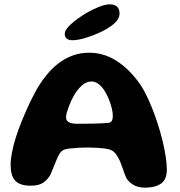

<svg xmlns="http://www.w3.org/2000/svg" viewBox="-20 -845 828 885"><path d="M649 20Q621.5 20 600.2 10Q579 0 562.5 -23.5Q558 -34 553.2 -46.8Q548.5 -59.5 544 -73Q539.5 -86.5 534 -99.8Q528.5 -113 521 -124.5Q512.5 -139.5 501.8 -147.5Q491 -155.5 473.5 -158.5Q466 -160.5 451.5 -161.8Q437 -163 419.8 -164Q402.5 -165 386.5 -165Q363 -165 338.2 -163.5Q313.5 -162 295.5 -160Q278.5 -157.5 269 -151.5Q259.5 -145.5 252.5 -133Q246 -121.5 239.5 -105.5Q233 -89.5 226 -72.5Q219 -55.5 212 -39Q198.5 -16 178.5 -2.5Q158.5 11 121 11Q90.5 11 69.8 1.8Q49 -7.5 39 -28.8Q29 -50 29 -86Q29 -112 35.5 -144.2Q42 -176.5 53.2 -212Q64.5 -247.5 78.5 -282.2Q92.5 -317 107 -349Q121.5 -381 134.8 -406.2Q148 -431.5 157.5 -447Q174.5 -475 197 -502.2Q219.5 -529.5 248.2 -552Q277 -574.5 312.5 -588.2Q348 -602 390.5 -602Q455.5 -602 511 -568.2Q566.5 -534.5 611.5 -476Q629 -454.5 646 -423Q663 -391.5 678.2 -353.8Q693.5 -316 706.5 -276Q719.5 -236 729 -197Q738.5 -158 743.8 -123.5Q749 -89 749 -63Q749 -17 721.8 1.5Q694.5 20 649 20ZM483 -279Q493 -282.5 496.5 -289.8Q500 -297 500 -312Q500 -324.5 496 -342.2Q492 -360 485 -379.2Q478 -398.5 469 -414.5Q456.5 -438.5 439 -454Q421.5 -469.5 402 -469.5Q377.5 -469.5 356.5 -450.2Q335.5 -431 320.5 -404Q314.5 -394 308.2 -380.5Q302 -367 296.8 -353Q291.5 -339 288 -326.2Q284.5 -313.5 284.5 -304Q284.5 -288 298.2 -281.2Q312 -274.5 335.5 -274.5Q373 -274.5 401 -275Q429 -275.5 449.2 -276.5Q469.5 -277.5 483 -279ZM313.5 -659.5Q298.5 -659.5 288.5 -666.2Q278.5 -673 278.5 -688.5Q278.5 -708 307.2 -733.8Q336 -759.5 377 -784.5Q406 -801.5 435.8 -813.2Q465.5 -825 486 -825Q507.5 -825 519.2 -814.8Q531 -804.5 531 -782.5Q531 -759 509 -738.8Q487 -718.5 451 -700.5Q416 -683.5 378.2 -671.5Q340.5 -659.5 313.5 -659.5Z"/></svg>

Font: Gluten SemiBold
Style: Regular
Weight: 600
Designer: Tyler Finck
Foundry: Etcetera Type Company
Version: Version 1.300